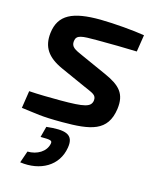

<svg xmlns="http://www.w3.org/2000/svg" viewBox="-113 -582 740 908"><g transform="rotate(15 257.0 -128.0)"><path d="M266 -504C130 -505 64 -474 53 -382C45 -312 75 -268 150 -234L275 -178C317 -159 338 -155 334 -125C328 -94 301 -86 179 -86C135 -86 67 -87 27 -90L14 -5C90 4 108 11 215 11C355 11 436 -3 452 -117C462 -193 430 -227 351 -262L226 -318C188 -335 166 -344 170 -374C174 -405 200 -406 274 -406C348 -406 407 -405 470 -403L483 -486C428 -495 337 -503 266 -504ZM149 52 135 105C187 105 193 108 190 124C182 164 140 189 93 188L73 246C174 260 258 213 273 121C285 52 239 42 149 52Z"/></g></svg>

Font: Exo 2 Semi Bold
Style: Italic
Weight: 600
Italic angle: -8°
Designer: Natanael Gama
Version: Version 1.001;PS 001.001;hotconv 1.0.88;makeotf.lib2.5.64775